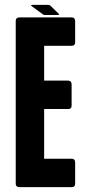

<svg xmlns="http://www.w3.org/2000/svg" viewBox="-20 -772 370 792"><path d="M276.4 -117.2Q276.4 -117.2 261.7 -117.2Q247.1 -117.2 227.5 -117.2Q204.1 -117.2 183.6 -117.2Q162.1 -117.2 162.1 -117.2Q162.1 -117.2 162.1 -155.3Q162.1 -193.4 162.1 -234.4Q162.1 -269.5 162.1 -295.9Q162.1 -322.3 162.1 -322.3Q162.1 -322.3 174.8 -322.3Q187.5 -322.3 204.1 -322.3Q224.6 -322.3 243.2 -322.3Q260.7 -322.3 260.7 -322.3Q260.7 -322.3 260.7 -322.3Q260.7 -322.3 260.7 -322.3Q267.6 -322.3 271.5 -325.2Q275.4 -329.1 275.4 -335.9Q275.4 -335.9 275.4 -380.9Q275.4 -424.8 275.4 -424.8Q275.4 -424.8 275.4 -424.8Q275.4 -424.8 275.4 -424.8Q275.4 -431.6 271.5 -435.5Q267.6 -439.5 260.7 -439.5Q260.7 -439.5 243.2 -439.5Q224.6 -439.5 204.1 -439.5Q187.5 -439.5 174.8 -439.5Q162.1 -439.5 162.1 -439.5Q162.1 -439.5 162.1 -458Q162.1 -476.6 162.1 -500Q162.1 -530.3 162.1 -556.6Q162.1 -583 162.1 -583Q162.1 -583 183.6 -583Q204.1 -583 227.5 -583Q247.1 -583 261.7 -583Q276.4 -583 276.4 -583Q276.4 -583 276.4 -583Q276.4 -583 276.4 -583Q283.2 -583 286.1 -586.9Q290 -589.8 290 -596.7Q290 -596.7 290 -641.6Q290 -685.5 290 -685.5Q290 -685.5 290 -685.5Q290 -685.5 290 -685.5Q290 -692.4 286.1 -696.3Q283.2 -700.2 276.4 -700.2Q276.4 -700.2 248 -700.2Q219.7 -700.2 183.6 -700.2Q138.7 -700.2 98.6 -700.2Q58.6 -700.2 58.6 -700.2Q58.6 -700.2 58.6 -700.2Q58.6 -700.2 58.6 -700.2Q52.7 -700.2 48.8 -696.3Q44.9 -692.4 44.9 -685.5Q44.9 -685.5 44.9 -647.5Q44.9 -608.4 44.9 -546.9Q44.9 -514.6 44.9 -476.6Q44.9 -439.5 44.9 -400.4Q44.9 -352.5 44.9 -303.7Q44.9 -254.9 44.9 -210Q44.9 -127.9 44.9 -70.3Q44.9 -13.7 44.9 -13.7Q44.9 -13.7 44.9 -13.7Q44.9 -13.7 44.9 -13.7Q44.9 -6.8 48.8 -3.9Q52.7 0 58.6 0Q58.6 0 86.9 0Q115.2 0 151.4 0Q196.3 0 236.3 0Q276.4 0 276.4 0Q276.4 0 276.4 0Q276.4 0 276.4 0Q283.2 0 286.1 -3.9Q290 -6.8 290 -13.7Q290 -13.7 290 -58.6Q290 -102.5 290 -102.5Q290 -102.5 290 -102.5Q290 -102.5 290 -102.5Q290 -109.4 286.1 -113.3Q283.2 -117.2 276.4 -117.2Q276.4 -117.2 276.4 -117.2Q276.4 -117.2 276.4 -117.2ZM107.4 -749Q109.4 -750 112.3 -752Q134.8 -752 180.7 -752Q182.6 -751 187.5 -749Q200.2 -736.3 224.6 -712.9Q222.7 -711.9 219.7 -710Q202.1 -710 166 -710Q163.1 -710 158.2 -711.9Q141.6 -723.6 107.4 -749Z"/></svg>

Font: Franchise Goodkids
Style: Regular
Weight: 500
Designer: ""
Version: ""